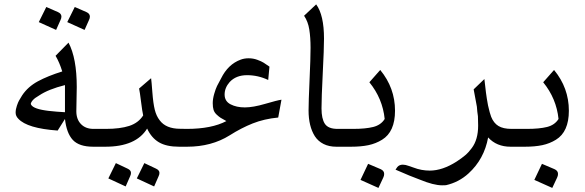

<svg xmlns="http://www.w3.org/2000/svg" viewBox="-20 -687 2737 899"><path d="M400.9 -609.4Q400.9 -601.6 396.5 -592.8L376 -546.9L294.9 -583.5L330.1 -654.3L384.8 -630.4Q400.9 -623 400.9 -609.4ZM267.6 -609.4Q267.6 -601.6 263.2 -592.8L242.7 -546.9L161.6 -583.5L196.8 -654.3L251.5 -630.4Q267.6 -623 267.6 -609.4ZM284.2 -161.6V-288.6Q206.5 -269 163.6 -240.2Q151.9 -232.9 145.8 -228.8Q139.6 -224.6 132.6 -216.8Q125.5 -209 124 -200.7Q129.9 -179.7 189.5 -170.4Q195.8 -169.4 206.1 -168Q216.3 -166.5 246.3 -164.1Q276.4 -161.6 284.2 -161.6ZM339.4 -279.3 337.4 -166Q337.4 -128.4 359.1 -106Q380.9 -83.5 417.5 -83.5H439V0H416.5Q350.6 0 321 -31.7Q291.5 -63.5 284.2 -129.9L250 -75.7Q107.4 -85.9 65.9 -130.9Q53.2 -143.6 53.2 -159.4Q53.2 -175.3 59.1 -192.1Q64.9 -209 69.1 -216.1Q73.2 -223.1 83.5 -240.2Q110.4 -280.8 157.2 -306.2Q204.1 -331.5 271.5 -352.5Q258.8 -394 240.2 -425.8L300.8 -487.3Q339.4 -415 339.4 -279.3Z M439 -83.5H475.6Q542 -83.5 585 -97.4Q627.9 -111.3 650.4 -146.5Q646 -165.5 640.4 -210.9Q634.8 -256.3 631.3 -272.5L687.5 -320.8Q689.5 -307.1 693.4 -255.1Q697.3 -203.1 704.6 -173.6Q711.9 -144 727.5 -124Q756.8 -84 823.7 -84H839.8V0H818.8Q759.3 0 724.1 -20.8Q689 -41.5 668.9 -85Q616.7 0 473.1 0H439Q422.9 0 410.2 -12.7Q397.5 -25.4 397.5 -41.5Q397.5 -57.6 410.2 -70.6Q422.9 -83.5 439 -83.5ZM726.6 122.6Q726.6 130.4 722.2 139.2L701.7 186L620.6 148.4L655.8 76.7L710.4 102.5Q726.6 109.9 726.6 122.6ZM593.3 122.6Q593.3 130.4 588.9 139.2L568.4 186L487.3 148.4L522.5 76.7L577.1 102.5Q593.3 109.9 593.3 122.6Z M839.4 -83.5H855Q970.7 -83.5 1040 -120.1Q1021 -130.4 1012.9 -135.5Q1004.9 -140.6 994.4 -150.4Q983.9 -160.2 980 -172.4Q976.1 -184.6 976.1 -204.1Q976.1 -223.6 982.9 -247.3Q989.7 -271 996.3 -284.4Q1002.9 -297.9 1015.1 -319.8Q1047.9 -386.2 1106.9 -407.7Q1123.5 -414.1 1144.5 -414.1Q1165.5 -414.1 1184.8 -407Q1204.1 -399.9 1214.6 -393.3Q1225.1 -386.7 1241.7 -375L1235.8 -312.5Q1188.5 -335 1136.7 -335Q1085 -335 1055.2 -302.7Q1031.7 -275.9 1031.7 -244.4Q1031.7 -212.9 1059.6 -198.5Q1087.4 -184.1 1126.2 -184.1Q1165 -184.1 1221.4 -200.7Q1277.8 -217.3 1297.9 -220.2L1282.7 -136.7Q1216.8 -130.4 1163.3 -109.1Q1109.9 -87.9 1055.2 -53.2Q970.2 0 856 0H839.4Q823.2 0 810.5 -12.7Q797.9 -25.4 797.9 -41.5Q797.9 -57.6 810.5 -70.6Q823.2 -83.5 839.4 -83.5Z M1497.1 -505.9Q1497.1 -458.5 1491.2 -343.3Q1485.4 -228 1485.4 -179.4Q1485.4 -130.9 1501.2 -107.2Q1517.1 -83.5 1560.5 -83.5H1590.8V0H1554.7Q1520.5 0 1494.9 -12.9Q1469.2 -25.9 1454.1 -49.3Q1424.8 -95.7 1424.8 -169.9Q1424.8 -210 1429.4 -312Q1434.1 -414.1 1434.1 -462.9Q1434.1 -511.7 1428.2 -548.8Q1422.4 -585.9 1403.8 -613.3L1460.4 -666.5Q1497.1 -616.7 1497.1 -505.9Z M1589.4 -83.5H1633.8Q1691.4 -83.5 1727.5 -92.5Q1763.7 -101.6 1781.2 -129.9Q1771.5 -225.6 1709.5 -301.8L1760.3 -359.4Q1829.6 -275.4 1829.6 -168.5Q1829.6 -69.8 1769 -32.7Q1739.7 -14.6 1705.1 -7.3Q1670.4 0 1623.5 0H1589.4Q1574.2 0 1561.5 -12.7Q1548.8 -25.4 1548.8 -41.7Q1548.8 -58.1 1561 -70.8Q1573.2 -83.5 1589.4 -83.5ZM1778.8 127.4Q1778.8 136.2 1774.4 145L1752 192.9L1668 155.3L1703.6 80.1L1762.2 105Q1778.8 112.3 1778.8 127.4Z M2218.8 -99.1 2217.8 -142.6Q2214.4 -164.1 2212.9 -187.5Q2209.5 -209 2197.8 -268.6L2248 -316.9Q2248.5 -313.5 2251.5 -287.1Q2254.4 -260.7 2255.4 -253.7Q2256.3 -246.6 2259.5 -225.1Q2262.7 -203.6 2265.1 -193.4Q2273.4 -156.2 2279.8 -140.1Q2291.5 -110.8 2313.7 -97.2Q2335.9 -83.5 2375.5 -83.5H2404.8V0H2370.6Q2305.2 0 2265.6 -43.5Q2247.1 58.1 2173.8 125Q2128.4 166.5 2067.9 180.2Q2064 180.7 2049.8 180.7Q2010.3 180.7 1946.3 154.3Q1904.3 139.2 1832 107.4Q1837.4 99.1 1840.3 95.2Q1849.6 84 1866.2 84Q1878.4 84 1894.5 90.1Q1910.6 96.2 1916.5 97.7Q1953.1 111.8 1992.2 111.8Q2051.8 111.8 2118.2 69.3Q2142.1 53.7 2158.2 40Q2174.3 26.4 2189 6.3Q2218.8 -33.2 2218.8 -99.1Z M2403.3 -83.5H2447.8Q2505.4 -83.5 2541.5 -92.5Q2577.6 -101.6 2595.2 -129.9Q2585.4 -225.6 2523.4 -301.8L2574.2 -359.4Q2643.6 -275.4 2643.6 -168.5Q2643.6 -69.8 2583 -32.7Q2553.7 -14.6 2519 -7.3Q2484.4 0 2437.5 0H2403.3Q2388.2 0 2375.5 -12.7Q2362.8 -25.4 2362.8 -41.7Q2362.8 -58.1 2375 -70.8Q2387.2 -83.5 2403.3 -83.5ZM2592.8 127.4Q2592.8 136.2 2588.4 145L2565.9 192.9L2481.9 155.3L2517.6 80.1L2576.2 105Q2592.8 112.3 2592.8 127.4Z"/></svg>

Font: VizhehAzad
Style: Regular
Weight: 400
Designer: damoon khanjanzadeh
Foundry: http://font-store.ir
Version: Version:0.0.3;RFB:1.2.5;Building:2016-04-04 21:25:54.909891